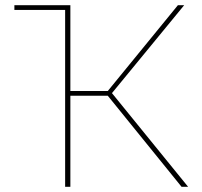

<svg xmlns="http://www.w3.org/2000/svg" viewBox="-20 -714 771 734"><path d="M229 0V-676H35V-694H249V-366H392L660 -694H684L408 -358L699 0H674L392 -348H249V0Z"/></svg>

Font: Cantarell Thin
Style: Regular
Weight: 100
Designer: Dave Crossland, Nikolaus Waxweiler, Florian Fecher, Jacques Le Bailly, Eben Sorkin, Alexei Vanyashin, Alexios Zavras, Em
Version: Version 0.303